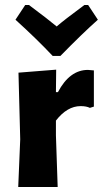

<svg xmlns="http://www.w3.org/2000/svg" viewBox="-20 -749 412 769"><path d="M333 -729 372 -670Q310 -615 222 -525H191Q128 -592 42 -670L81 -729H96Q175 -670 207 -643Q233 -666 318 -729ZM205 -470 204 -380H212Q259 -469 332 -469Q338 -469 356 -467V-322L340 -317Q326 -324 303 -324Q249 -324 204 -266V-207L211 0H53L61 -191L54 -458Z"/></svg>

Font: Alegreya Sans ExtraBold
Style: Regular
Weight: 800
Designer: Juan Pablo del Peral
Foundry: Huerta Tipografica
Version: Version 2.007